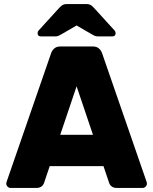

<svg xmlns="http://www.w3.org/2000/svg" viewBox="-20 -930 758 950"><path d="M11 0ZM703 -37Q707 -27 707 -22Q707 -13 700.5 -6.5Q694 0 685 0H559Q542 0 532.5 -7.5Q523 -15 520 -25L492 -108H226L198 -25Q195 -15 185.5 -7.5Q176 0 159 0H33Q24 0 17.5 -6.5Q11 -13 11 -22Q11 -27 15 -37L233 -667Q238 -681 249 -690.5Q260 -700 278 -700H440Q458 -700 469 -690.5Q480 -681 485 -667ZM440 -263 359 -503 278 -263ZM445 -891 547 -779Q552 -774 552 -766Q552 -750 536 -750H464Q455 -750 448 -753Q441 -756 433 -761L359 -804L285 -761Q277 -756 270 -753Q263 -750 254 -750H182Q166 -750 166 -766Q166 -774 171 -779L273 -891Q283 -902 291 -906Q299 -910 310 -910H408Q419 -910 427 -906Q435 -902 445 -891Z"/></svg>

Font: Hezaedrus
Style: Bold
Weight: 700
Designer: Hubert & Fischer
Foundry: Hubert & Fischer
Version: Version 1.10;September 3, 2019;FontCreator 11.5.0.2425 64-bi